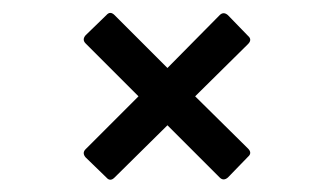

<svg xmlns="http://www.w3.org/2000/svg" viewBox="-20 -454 529 305"><path d="M149 -172 116 -204Q110 -211 116 -217L200 -301L116 -385Q110 -391 116 -398L149 -430Q155 -437 162 -430L246 -346L329 -430Q335 -436 342 -430L374 -397Q381 -391 374 -384L290 -301L374 -218Q381 -211 374 -205L342 -172Q335 -166 329 -172L246 -255L162 -172Q155 -165 149 -172Z"/></svg>

Font: Sofia Sans Cond
Style: Regular
Weight: 400
Width: 3
Designer: Botio Nikoltchev, Ani Petrova
Foundry: lettersoup
Version: Version 4.100; ttfautohint (v1.8.3)